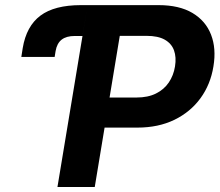

<svg xmlns="http://www.w3.org/2000/svg" viewBox="-20 -748 878 768"><path d="M65.3 -520.2 70.9 -555.8Q85.5 -643.4 141.7 -685.5Q197.8 -727.5 303.7 -727.5H330.4L309.9 -604.1H279.2Q245.4 -604.1 226.6 -589.4Q207.7 -574.7 202.4 -543.8L198.6 -520.2ZM209.8 0 330.4 -727.5H614.2Q696.8 -727.5 749.7 -696.2Q802.5 -664.9 824.1 -609.5Q845.7 -554.1 833.7 -482.3Q822.1 -410.2 782 -355.2Q741.8 -300.1 677.7 -268.8Q613.5 -237.6 529.6 -237.6H347.3L367.3 -357.9H525.7Q571.9 -357.9 604 -374Q636.2 -390 655.2 -418.1Q674.2 -446.2 680 -482.1Q686 -518.8 676.1 -546.3Q666.3 -573.7 639.2 -589.2Q612.1 -604.6 566.1 -604.6H459.1L359 0Z"/></svg>

Font: Inter
Style: Italic
Weight: 400
Italic angle: -9.3988°
Designer: Rasmus Andersson
Foundry: rsms
Version: Version 4.001;git-66647c0bb